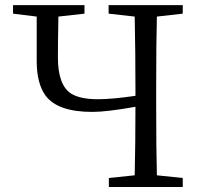

<svg xmlns="http://www.w3.org/2000/svg" viewBox="-20 -749 804 769"><path d="M711.9 -694.3 608.4 -682.6Q605.5 -586.9 605.5 -391.6V-336.9Q605.5 -142.6 608.4 -46.9L711.9 -36.1V0H416V-36.1L519.5 -46.9Q522.5 -179.7 522.5 -321.3Q408.2 -300.8 349.6 -300.8Q211.9 -300.8 163.1 -365.2Q127 -414.1 127 -503.9V-682.6L32.2 -694.3V-728.5H318.4V-694.3L213.9 -682.6Q211.9 -575.2 211.9 -519.5Q211.9 -406.2 266.6 -373Q302.7 -351.6 372.1 -351.6Q428.7 -351.6 522.5 -365.2V-391.6Q522.5 -539.1 519.5 -682.6L415 -694.3V-728.5H711.9Z"/></svg>

Font: GenYoMin JP Regular
Style: Regular
Weight: 400
Version: Version 1.001;PS 1;hotconv 16.6.51;makeotf.lib2.5.65220 DEVE